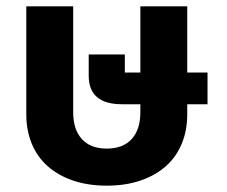

<svg xmlns="http://www.w3.org/2000/svg" viewBox="-20 -574 718 606"><path d="M317 12Q258 12 211 -4Q164 -20 131 -49Q98 -78 80.5 -120Q63 -162 63 -213V-554H211V-220Q211 -165 238.5 -135Q266 -105 317 -105Q368 -105 395.5 -135Q423 -165 423 -220V-245H365Q260 -245 260 -335V-402H374V-345H423V-554H571V-345H635V-245H571V-213Q571 -162 553.5 -120Q536 -78 503 -49Q470 -20 423 -4Q376 12 317 12Z"/></svg>

Font: IBM Plex Sans Thai
Style: Bold
Weight: 700
Designer: Mike Abbink, Paul van der Laan, Pieter van Rosmalen, Ben Mitchell, Mark Frömberg
Foundry: Bold Monday
Version: Version 1.2